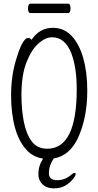

<svg xmlns="http://www.w3.org/2000/svg" viewBox="-20 -861 540 1056"><path d="M148 -789Q134 -789 134 -815Q134 -841 149 -841H354Q368 -841 368 -815Q368 -789 353 -789ZM217 11 210 10Q163 1 131 -31Q85 -78 63 -157Q41 -236 41 -337Q41 -455 75 -553Q92 -609 110 -634Q122 -652 133.5 -652Q145 -652 149 -647L153 -642L157 -647Q200 -708 271 -708Q332 -708 374 -663.5Q416 -619 438 -541Q460 -463 460 -363Q460 -211 407 -98Q361 -5 278 10H276Q249 49 249 92Q249 130 295 130Q338 130 372 100Q382 90 390 90Q396 90 396 96Q396 106 380.5 125Q365 144 339.5 159.5Q314 175 275.5 175Q237 175 214 153Q191 131 191 97Q191 53 213 18ZM402 -371Q402 -488 373 -566Q338 -656 267 -656Q230 -656 191.5 -622Q153 -588 125.5 -518Q98 -448 98 -339Q98 -259 111 -192Q124 -125 154 -84Q184 -43 240 -43Q402 -43 402 -371Z"/></svg>

Font: Moon Stars Kai HW Light
Style: Regular
Weight: 300
Designer: GuiWonder
Version: Version 1.101